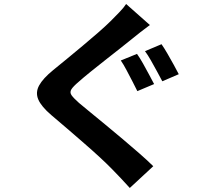

<svg xmlns="http://www.w3.org/2000/svg" viewBox="-20 -844 1040 946"><path d="M655 -578.5Q668.5 -559.7 684.3 -531.7Q700 -503.6 714.9 -475.8Q729.9 -448 739.3 -429.8L656.7 -395Q646.7 -415.8 632.3 -443.3Q617.8 -470.9 603.4 -498.5Q588.9 -526.2 575.2 -546ZM775.8 -626.2Q788.8 -607.8 805 -579.8Q821.2 -551.8 836.2 -524.5Q851.1 -497.3 860.8 -478.4L779.7 -443.5Q768.5 -464.5 753.7 -492Q738.8 -519.4 723.6 -546.3Q708.4 -573.1 694.4 -591.9ZM718.4 -720.7Q694.8 -703.5 671.5 -685.2Q648.3 -666.9 630.2 -652.1Q606.3 -632.5 571.7 -605.4Q537.2 -578.3 499.3 -548.5Q461.5 -518.6 426.6 -490.6Q391.7 -462.5 367.2 -440.6Q340.4 -417.9 331.5 -403.5Q322.7 -389 332.4 -375Q342.2 -360.9 369.1 -337Q391.7 -318 425.8 -290.1Q459.9 -262.2 500.8 -228.5Q541.7 -194.8 583.9 -159.2Q626 -123.6 665.3 -89.4Q704.6 -55.2 735.2 -25.1L619.5 82.1Q598.6 58.4 576.3 35.2Q553.9 11.9 532.1 -10.7Q509.1 -34.4 473 -67.9Q436.8 -101.3 394.2 -138.3Q351.6 -175.3 309.5 -211.6Q267.3 -247.9 232.9 -276.9Q183.2 -319.4 168.6 -354Q153.9 -388.6 172.8 -423Q191.6 -457.5 241.8 -498.5Q271.1 -522.3 309.1 -553.5Q347.1 -584.6 387.1 -618.2Q427.2 -651.8 463.4 -683.3Q499.6 -714.8 524.6 -739.5Q545.8 -760.9 568 -783.7Q590.1 -806.5 601.4 -824.3Z"/></svg>

Font: Noto Sans SC Thin
Style: Regular
Weight: 100
Designer: Ryoko NISHIZUKA 西塚涼子 (kana, bopomofo & ideographs); Paul D. Hunt (Latin, Greek & Cyrillic); Sandoll Communications 산돌커뮤니
Foundry: Adobe
Version: Version 2.004-H2;hotconv 1.0.118;makeotfexe 2.5.65603